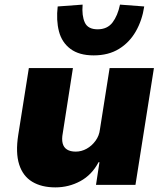

<svg xmlns="http://www.w3.org/2000/svg" viewBox="-20 -801 714 832"><path d="M220 11Q160 11 119.5 -13.5Q79 -38 63 -88.5Q47 -139 59 -216L105 -506H296L252 -224Q247 -198 251.5 -180Q256 -162 270.5 -153Q285 -144 308 -144Q333 -144 355.5 -156.5Q378 -169 394 -191Q410 -213 413 -240L455 -506H647L567 0H396L411 -98H407Q378 -43 328 -16Q278 11 220 11ZM386 -561Q323 -561 285.5 -589Q248 -617 235.5 -665Q223 -713 230 -773L338 -781Q334 -733 347.5 -703.5Q361 -674 403 -674Q445 -674 467.5 -703.5Q490 -733 500 -781L605 -773Q596 -713 568.5 -665Q541 -617 495.5 -589Q450 -561 386 -561Z"/></svg>

Font: Nunito Sans 7pt Black
Style: Italic
Weight: 900
Italic angle: -9°
Version: Version 3.101;gftools[0.9.27]